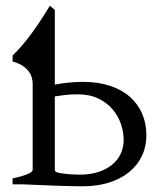

<svg xmlns="http://www.w3.org/2000/svg" viewBox="-20 -650 590 677"><path d="M173.3 -50.8Q173.3 -46.9 177.7 -43.5Q186 -40.5 196.8 -38.8Q207.5 -37.1 218.8 -36.1Q230 -35.2 241.2 -34.7Q252.4 -34.2 262.2 -34.2Q297.4 -34.2 325.7 -43.2Q354 -52.2 374.3 -68.4Q394.5 -84.5 405.3 -107.2Q416 -129.9 416 -157.2Q416 -184.1 406.5 -212.4Q397 -240.7 377.2 -264.2Q357.4 -287.6 326.9 -302.5Q296.4 -317.4 253.9 -317.4Q230.5 -317.4 210.7 -315.2Q190.9 -313 173.3 -310.1ZM496.1 -173.8Q496.1 -132.3 479.7 -98.9Q463.4 -65.4 433.8 -42Q404.3 -18.6 363.3 -5.9Q322.3 6.8 272.9 6.8Q262.2 6.8 247.3 6.6Q232.4 6.3 215.3 5.9Q198.2 5.4 180.2 4.9Q162.1 4.4 145 3.4Q104.5 2 60.1 0H24.4V-21Q57.6 -27.8 76.4 -35.9Q95.2 -43.9 95.2 -50.8V-354.5Q95.2 -365.7 91.8 -377.4Q88.4 -389.2 80.1 -399.7Q71.8 -410.2 58.3 -418.9Q44.9 -427.7 24.4 -433.1V-454.1Q63.5 -492.7 95.9 -538.3Q128.4 -584 155.8 -629.9L173.3 -615.2V-351.6Q195.3 -356 220.7 -358.6Q246.1 -361.3 272.9 -361.3Q326.2 -361.3 367.9 -347.4Q409.7 -333.5 438 -308.6Q466.3 -283.7 481.2 -249.3Q496.1 -214.8 496.1 -173.8Z"/></svg>

Font: Noto Serif Devanagari
Style: Regular
Weight: 400
Designer: Monotype Design Team
Foundry: Monotype Imaging Inc.
Version: Version 1.01